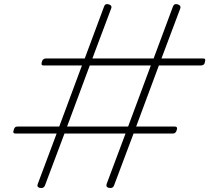

<svg xmlns="http://www.w3.org/2000/svg" viewBox="-20 -916 1042 956"><path d="M176 19Q162 14 168 0L262 -251H58Q49 -251 47 -255Q45 -259 48 -268Q50 -277 54.5 -281.5Q59 -286 68 -286H275L388 -590H198Q189 -590 187.5 -594Q186 -598 188 -606Q190 -616 195.5 -620.5Q201 -625 209 -625H402L498 -883Q503 -900 523 -894Q539 -888 534 -875L440 -625H745L841 -883Q847 -900 866 -894Q882 -888 878 -875L784 -625H991Q1000 -625 1001.5 -620.5Q1003 -616 1000 -606Q999 -598 993.5 -594Q988 -590 980 -590H771L658 -286H850Q858 -286 860.5 -281.5Q863 -277 860 -268Q857 -259 852.5 -255Q848 -251 840 -251H645L548 7Q542 24 520 19Q512 16 510.5 11.5Q509 7 511 0L605 -251H301L204 7Q198 24 176 19ZM314 -286H618L731 -590H427Z"/></svg>

Font: Playwrite CU Thin
Style: Regular
Weight: 250
Designer: Veronika Burian, José Scaglione
Foundry: TypeTogether
Version: Version 1.002